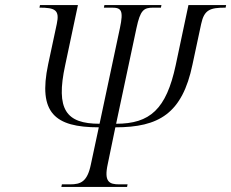

<svg xmlns="http://www.w3.org/2000/svg" viewBox="-20 -734 908 754"><path d="M221 0H479L481 -10H448C409 -10 388 -20 403 -89L433 -234C604 -234 696 -288 736 -481L770 -640C782 -696 805 -704 866 -704L868 -714H720L670 -478C633 -305 569 -248 436 -248L516 -624C531 -694 544 -704 582 -704H612L614 -714H390L388 -704H419C456 -704 466 -694 451 -624L371 -248C240 -248 198 -303 236 -478L286 -714H137L135 -704C196 -704 215 -695 203 -640L169 -481C129 -291 195 -234 368 -234L337 -89C323 -20 297 -10 255 -10H223Z"/></svg>

Font: Noto Serif Display Light
Style: Italic
Weight: 300
Italic angle: -12°
Designer: Monotype Design Team
Foundry: Monotype Imaging Inc.
Version: Version 2.009